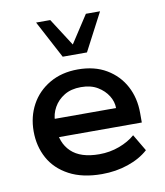

<svg xmlns="http://www.w3.org/2000/svg" viewBox="-74 -677 641 748"><g transform="rotate(-10 246.5 -303.0)"><path d="M270 10Q193 10 140.5 -18Q88 -46 62 -93.5Q36 -141 36 -200Q36 -258 61.5 -305Q87 -352 135 -380Q183 -408 247 -408Q313 -408 360 -380Q407 -352 432 -305Q457 -258 457 -199V-161H88V-234H368Q368 -259 353.5 -282.5Q339 -306 312.5 -322Q286 -338 247 -338Q208 -338 181 -321.5Q154 -305 139.5 -279Q125 -253 125 -225V-200Q125 -139 162 -103.5Q199 -68 273 -68Q315 -68 352.5 -82Q390 -96 415 -118L454 -52Q422 -23 373.5 -6.5Q325 10 270 10ZM198 -467 119 -616H175L245 -507L316 -616H372L294 -467Z"/></g></svg>

Font: Rokkitt SemiBold Medium
Style: Regular
Weight: 500
Version: Version 3.103